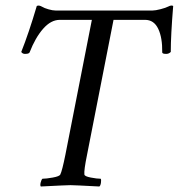

<svg xmlns="http://www.w3.org/2000/svg" viewBox="-20 -678 652 701"><path d="M537.1 -639.6Q547.4 -639.6 566.4 -644.5Q585.4 -649.4 594.7 -654.3Q606 -660.2 612.3 -656.2Q603.5 -548.8 603.5 -488.3Q595.2 -480 584 -481.4Q573.7 -481.4 572.3 -486.3Q573.2 -540.5 557.6 -573Q542 -605.5 509.8 -605.5H394.5L297.9 -113.3Q286.1 -55.7 288.1 -41Q288.6 -34.2 311.3 -29.8Q334 -25.4 347.7 -25.4Q350.1 -22 348.6 -11.2Q347.2 -0.5 342.8 2.9Q250 -2 237.3 -2Q224.1 -2 128.9 2.9Q126 -1 128.4 -11.2Q130.9 -21.5 134.8 -25.4Q148.4 -25.4 172.9 -29.8Q197.3 -34.2 200.2 -41Q207 -54.7 218.8 -113.3L315.4 -605.5H198.2Q166 -605.5 137.5 -573Q108.9 -540.5 87.9 -486.3Q84.5 -481.4 74.2 -481.4Q63 -480 57.6 -488.3Q85.4 -558.1 114.3 -656.2Q122.1 -660.2 133.8 -653.3Q141.6 -648.4 157 -644Q172.4 -639.6 182.6 -639.6Z"/></svg>

Font: Amiri
Style: Slanted
Weight: 400
Italic angle: 9°
Designer: Khaled Hosny
Version: Version 000.107